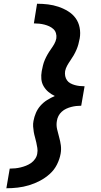

<svg xmlns="http://www.w3.org/2000/svg" viewBox="-20 -853 540 1026"><path d="M14 153 32 48Q47 48 61.5 46.5Q76 45 90.5 41.5Q105 38 119 32.5Q133 27 146 18Q159 9 168 -4.5Q177 -18 179 -32Q182 -48 179.5 -62.5Q177 -77 174 -91.5Q171 -106 167 -119.5Q163 -133 160.5 -147.5Q158 -162 157 -177Q156 -192 159 -207Q163 -229 172 -250Q181 -271 196.5 -288.5Q212 -306 232 -318.5Q252 -331 273 -340Q254 -349 239 -361.5Q224 -374 213.5 -391.5Q203 -409 201 -430Q199 -451 203 -473Q206 -488 209.5 -503Q213 -518 219.5 -533Q226 -548 234 -562Q242 -576 252 -590Q262 -604 270 -618Q278 -632 281 -648Q283 -662 279 -675.5Q275 -689 265 -698Q255 -707 243 -712.5Q231 -718 217.5 -721.5Q204 -725 189.5 -726.5Q175 -728 161 -728L178 -833Q208 -833 236.5 -829.5Q265 -826 292 -817Q319 -808 343.5 -793Q368 -778 384 -756Q400 -734 405.5 -705.5Q411 -677 406 -648Q403 -632 399 -617Q395 -602 388.5 -587Q382 -572 374 -558Q366 -544 356.5 -530.5Q347 -517 339 -502.5Q331 -488 328 -473Q326 -459 328.5 -446.5Q331 -434 338 -424Q345 -414 356 -408Q367 -402 379.5 -398.5Q392 -395 405 -393.5Q418 -392 432 -392L414 -288Q400 -288 387 -286.5Q374 -285 360.5 -281.5Q347 -278 334 -272Q321 -266 310 -256Q299 -246 292.5 -233.5Q286 -221 284 -207Q280 -185 285 -163Q290 -141 296 -120Q302 -99 305 -77Q308 -55 304 -32Q299 -3 284.5 26Q270 55 246 76.5Q222 98 193.5 113Q165 128 135 137Q105 146 74.5 149.5Q44 153 14 153Z"/></svg>

Font: Iosevka Term Curly Extrabold
Style: Italic
Weight: 800
Italic angle: -9°
Designer: Belleve Invis
Foundry: Belleve Invis
Version: Version 32.3.0